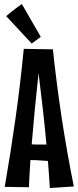

<svg xmlns="http://www.w3.org/2000/svg" viewBox="-20 -946 393 970"><path d="M231.9 3.9Q229.5 -29.8 227.3 -64Q225.1 -98.1 222.2 -132.8Q200.7 -134.3 180.7 -135.7Q160.6 -137.2 140.1 -137.2H133.8Q131.3 -102.1 129.4 -67.9Q127.4 -33.7 126 0L3.9 -2Q34.2 -176.3 58.6 -349.6Q83 -522.9 100.1 -699.2L247.1 -696.8Q265.6 -522.5 291.7 -350.3Q317.9 -178.2 353 -3.9ZM174.8 -576.2Q165 -486.3 156.2 -397Q147.5 -307.6 140.1 -216.8Q150.4 -215.8 161.1 -215.8Q171.9 -215.8 183.1 -215.8H214.8Q206.5 -306.6 196.3 -396Q186 -485.4 174.8 -576.2ZM186 -759.8 140.1 -726.1 11.2 -864.7Q24.4 -876 38.1 -886.7Q49.8 -896 63.7 -906.5Q77.6 -917 90.3 -925.8Z"/></svg>

Font: Mouse Memoirs
Style: Regular
Weight: 400
Version: Version 1.000